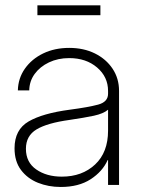

<svg xmlns="http://www.w3.org/2000/svg" viewBox="-20 -707 540 734"><path d="M212.4 7.8Q165 7.8 125 -8.3Q85 -24.4 60.3 -57.1Q35.6 -89.8 35.6 -140.1Q35.6 -211.4 89.4 -242.7Q143.1 -273.9 246.6 -287.6Q317.4 -296.9 355.2 -307.1Q393.1 -317.4 393.1 -348.6V-359.4Q393.1 -413.1 351.1 -449Q309.1 -484.9 244.6 -484.9Q201.7 -484.9 167.2 -468.5Q132.8 -452.1 112.5 -424.3Q92.3 -396.5 91.8 -361.3H48.3Q49.3 -407.7 75.2 -444.6Q101.1 -481.4 145 -502.7Q189 -523.9 244.6 -523.9Q299.8 -523.9 342.8 -502.7Q385.7 -481.4 410.4 -444.3Q435.1 -407.2 435.1 -359.4V0H393.1V-95.2H391.6Q372.1 -51.3 326.4 -21.7Q280.8 7.8 212.4 7.8ZM216.3 -31.7Q293.9 -31.7 343.5 -78.1Q393.1 -124.5 393.1 -207.5V-287.6Q375.5 -272.5 338.9 -264.6Q302.2 -256.8 245.6 -248.5Q160.6 -236.8 119.9 -212.4Q79.1 -188 79.1 -138.2Q79.1 -86.4 118.7 -59.1Q158.2 -31.7 216.3 -31.7ZM363.8 -686.5V-648.9H123V-686.5Z"/></svg>

Font: Inter Display ExtraLight
Style: Regular
Weight: 200
Designer: Rasmus Andersson
Foundry: rsms
Version: Version 4.000;git-a52131595